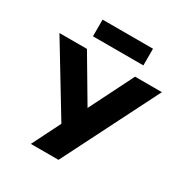

<svg xmlns="http://www.w3.org/2000/svg" viewBox="-228 -1072 1168 1227"><g transform="rotate(30 356.0 -458.5)"><path d="M174 0 296 -243 289 -192 -22 -705H181L373 -380L536 -705H734L378 0ZM174 -794V-917H546V-794Z"/></g></svg>

Font: Nunito Sans 7pt Black
Style: Regular
Weight: 900
Designer: Vernon Adams
Foundry: Vernon Adams
Version: Version 3.101;gftools[0.9.27]